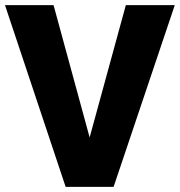

<svg xmlns="http://www.w3.org/2000/svg" viewBox="-21 -731 704 751"><path d="M329.6 -193.4 471.2 -710.9H662.6L423.3 0H235.8L-1.5 -710.9H188.5Z"/></svg>

Font: Vazir Black FD-UI
Style: Black-FD-UI
Weight: 900
Designer: Saber Rastikerdar
Foundry: Saber Rastikerdar
Version: Version 30.0.0